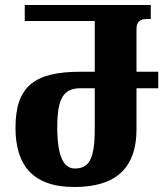

<svg xmlns="http://www.w3.org/2000/svg" viewBox="-20 -734 671 768"><path d="M277 14C431 14 526 -50 526 -218V-381H613V-447H526V-619C526 -648 542 -658 567 -658H583V-714H79V-650H359V-447H301C116 -447 42 -387 42 -223C42 -79 106 14 277 14ZM279 -60C234 -60 209 -110 209 -225C209 -343 235 -381 303 -381H359V-218C359 -97 336 -60 279 -60Z"/></svg>

Font: Noto Serif Georgian ExtraCondensed Black
Style: Regular
Weight: 900
Width: 2
Designer: Monotype Design Team, Akaki Razmadze
Foundry: Google LLC
Version: Version 2.003